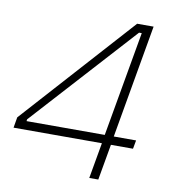

<svg xmlns="http://www.w3.org/2000/svg" viewBox="-79 -770 756 839"><g transform="rotate(10 298.5 -350.0)"><path d="M413 0 441 -159H539L546 -197H447L535 -700H462L17 -206L9 -159H401L373 0ZM60 -197 61 -205 477 -663H489L407 -197Z"/></g></svg>

Font: Fixel Display ExtraLight
Style: Italic
Weight: 200
Italic angle: -10°
Designer: AlfaBravo + MacPaw
Foundry: Kyrylo Tkachov, Marchela Mozhyna, Serhii Makarenko, Maria Weinstein, Zakhar Kryvoshyya
Version: Version 1.210;Glyphs 3.2 (3217)